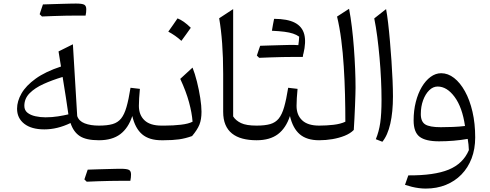

<svg xmlns="http://www.w3.org/2000/svg" viewBox="-20 -794 2776 1087"><path d="M334.5 -358.3Q345.3 -290.6 352.9 -243.1Q360.4 -195.7 367.2 -146.6Q343.4 -140.8 309 -135.3Q274.6 -129.8 237.8 -129.8Q208.2 -129.8 180.5 -135.9Q152.9 -141.9 135.3 -156Q117.8 -170.1 117.8 -194.7Q117.8 -235.9 147.5 -266Q177.3 -296.2 226.8 -318.6Q276.3 -340.9 334.5 -358.3ZM325.3 -417.4Q236.9 -388.4 182 -348.7Q127.1 -309.1 101.8 -265Q76.6 -221 76.6 -178.7Q76.6 -125.1 117.3 -93.3Q158 -61.5 231.2 -61.5Q304.4 -61.5 379.3 -97.5Q395.7 -47.3 431.6 -23.7Q467.5 0 539.9 0H540.4V-82.9H539.9Q492.5 -82.9 459.6 -95.6Q426.7 -108.3 417.1 -137.1L392.7 -543.3L311.4 -502.8ZM414.2 -705.8Q429.7 -705.8 439.6 -705.7Q449.4 -705.7 455.3 -705.7Q461.1 -705.7 464.5 -705.7Q466.7 -714.6 467.6 -724.6Q468.4 -734.7 468.4 -741.8Q468.4 -760.9 456.9 -767.4Q445.3 -773.9 410.1 -773.9Q375.6 -764.4 341.2 -754.3Q306.7 -744.1 272.5 -734Q238.4 -723.9 204.5 -713.5Q207.9 -710.3 211.1 -707.1Q214.3 -703.8 217.6 -700.7Q248.7 -702 282.2 -703.2Q315.8 -704.5 349.3 -705.1Q382.8 -705.8 414.2 -705.8ZM217.6 -700.7Q249.9 -712.6 282 -724.4Q314.1 -736.3 346.2 -748.9Q378.2 -761.5 410.1 -773.9Q400.5 -773.9 380.5 -773.5Q360.5 -773.2 334.3 -772.3Q308.1 -771.4 279.2 -770.7Q250.2 -770 223.1 -768.9Q218.4 -755.3 213.8 -741.7Q209.3 -728.1 204.5 -713.5Q207.9 -710.3 211.1 -707.1Q214.3 -703.8 217.6 -700.7Z M667.6 229.6Q683.1 229.6 692.9 229.6Q702.8 229.7 708.6 229.7Q714.5 229.7 717.9 229.7Q720.1 220.8 720.9 210.7Q721.8 200.7 721.8 193.5Q721.8 174.4 710.3 168Q698.7 161.5 663.5 161.5Q629 170.9 594.5 181.1Q560.1 191.2 525.9 201.4Q491.8 211.5 457.8 221.8Q461.3 225.1 464.5 228.3Q467.7 231.5 471 234.7Q502 233.4 535.6 232.1Q569.1 230.9 602.7 230.3Q636.2 229.6 667.6 229.6ZM471 234.7Q503.3 222.8 535.4 210.9Q567.5 199.1 599.5 186.5Q631.6 173.9 663.5 161.5Q653.8 161.5 633.8 161.9Q613.8 162.2 587.7 163.1Q561.5 163.9 532.5 164.6Q503.6 165.3 476.5 166.5Q471.7 180.1 467.2 193.7Q462.6 207.3 457.8 221.8Q461.3 225.1 464.5 228.3Q467.7 231.5 471 234.7ZM540.5 0Q615.1 0 660.8 -34.3Q706.5 -68.7 729 -137.2Q745.1 -67.5 784.7 -33.7Q824.3 0 894.2 0H894.7V-82.9H894.2Q829.8 -82.9 798.1 -113Q766.3 -143 766.3 -194.8Q766.3 -214.2 767.8 -238.5Q769.3 -262.8 772 -290.9L718.9 -297.1Q708.3 -230.1 696.1 -188Q684 -145.9 665.6 -123Q647.1 -100.1 617.2 -91.5Q587.3 -82.9 540.5 -82.9Q532.7 -82.9 528.8 -75.3Q524.9 -67.6 524.9 -51V-31.9Q524.9 -15.3 528.8 -7.6Q532.7 0 540.5 0Z M985.1 -690Q971.8 -670.5 959.1 -652.1Q946.4 -633.8 932.8 -614.9Q952.6 -604.4 971.5 -591.2Q990.4 -578 1006.9 -562.7Q1020.9 -581.5 1034.1 -600Q1047.3 -618.6 1060.2 -636.8Q1039.3 -657.3 1020.8 -670.3Q1002.2 -683.3 985.1 -690ZM894.5 0H906.9Q957.6 0 993.9 -5.1Q1030.2 -10.3 1067.4 -23.7Q1097.2 -59.1 1109 -88.3Q1120.8 -117.4 1120.8 -161.7Q1120.8 -193.9 1113.7 -239.5Q1106.7 -285.2 1095.1 -331.4Q1083.5 -377.7 1070 -411.3L1000.5 -347.5Q1033.9 -275.6 1050.2 -215.1Q1066.6 -154.6 1070.2 -105.1Q1047.7 -93 1004.5 -88Q961.3 -82.9 913.3 -82.9H894.5Q886.7 -82.9 882.8 -75.3Q878.9 -67.6 878.9 -51V-31.9Q878.9 -15.3 882.8 -7.6Q886.7 0 894.5 0Z M1300 -742.5 1220.8 -690.6Q1232 -626.7 1237.7 -548Q1243.5 -469.2 1243.5 -376.2V-161.3Q1243.5 -118.7 1256.2 -88.3Q1268.9 -57.9 1293.4 -38.3Q1317.8 -18.7 1352.9 -9.4Q1388 0 1432.6 0H1433.1V-82.9H1432.6Q1374.5 -82.9 1344.6 -97.2Q1314.6 -111.5 1300 -134.9Z M1668.7 -536.2Q1676.3 -523.1 1683.1 -511.8Q1689.9 -500.6 1697.5 -488.5Q1714 -556.2 1702.4 -600.1Q1690.8 -644 1648.9 -665.6Q1606.9 -687.1 1531.8 -687.4Q1528.3 -671.1 1525.4 -654.8Q1522.4 -638.5 1519.4 -619.9Q1561.1 -618 1590 -614.2Q1618.9 -610.5 1638.9 -603.8Q1658.9 -597.2 1673.7 -586.5Q1673.2 -573.6 1671.9 -561.3Q1670.6 -549 1668.7 -536.2ZM1447.3 -466.6Q1479.6 -478.5 1511.7 -490.3Q1543.8 -502.2 1575.9 -514.8Q1607.9 -527.4 1639.8 -539.8Q1630.2 -539.8 1610.2 -539.4Q1590.2 -539.1 1564 -538.2Q1537.8 -537.3 1508.9 -536.6Q1479.9 -535.9 1452.9 -534.8Q1448.1 -521.2 1443.5 -507.6Q1439 -494 1434.2 -479.4Q1437.6 -476.2 1440.8 -473Q1444 -469.7 1447.3 -466.6ZM1643.9 -471.7Q1659.4 -471.7 1669.3 -471.6Q1679.1 -471.6 1685 -471.6Q1690.8 -471.6 1694.2 -471.6Q1695.6 -477.6 1696.3 -484.8Q1697.1 -492 1697.5 -499.4Q1697.9 -506.9 1697.9 -512.5Q1697.9 -529.2 1686.5 -534.5Q1675 -539.8 1639.8 -539.8Q1605.3 -530.3 1570.9 -520.2Q1536.4 -510 1502.3 -499.9Q1468.1 -489.8 1434.2 -479.4Q1437.6 -476.2 1440.8 -473Q1444 -469.7 1447.3 -466.6Q1478.4 -467.9 1511.9 -469.1Q1545.5 -470.4 1579 -471Q1612.5 -471.7 1643.9 -471.7ZM1433.1 0Q1507.7 0 1553.4 -34.3Q1599 -68.7 1621.5 -137.2Q1637.7 -67.5 1677.3 -33.7Q1716.9 0 1786.8 0H1787.3V-82.9H1786.8Q1722.4 -82.9 1690.6 -113Q1658.9 -143 1658.9 -194.8Q1658.9 -214.2 1660.4 -238.5Q1661.9 -262.8 1664.6 -290.9L1611.5 -297.1Q1600.8 -230.1 1588.7 -188Q1576.6 -145.9 1558.2 -123Q1539.7 -100.1 1509.8 -91.5Q1479.9 -82.9 1433.1 -82.9Q1425.3 -82.9 1421.4 -75.3Q1417.5 -67.6 1417.5 -51V-31.9Q1417.5 -15.3 1421.4 -7.6Q1425.3 0 1433.1 0Z M1956.3 -744.3 1888.2 -700.2Q1902.7 -640.3 1912 -568.1Q1921.3 -495.9 1926.2 -417.3Q1931.2 -338.7 1933.2 -259.2Q1935.2 -179.7 1935.2 -104.9Q1908.4 -92.2 1868.2 -87.5Q1828 -82.9 1787.1 -82.9Q1779.3 -82.9 1775.4 -75.3Q1771.5 -67.6 1771.5 -51V-31.9Q1771.5 -15.3 1775.4 -7.6Q1779.3 0 1787.1 0Q1824.5 0 1862 -6.3Q1899.5 -12.7 1931.5 -25.5Q1963.5 -38.4 1982.9 -58.3Q1984.9 -86.3 1986.6 -122.4Q1988.4 -158.4 1989.9 -194.4Q1991.3 -230.4 1992.1 -258Q1992.9 -285.7 1992.9 -297Q1992.9 -346.6 1990.5 -404.5Q1988.1 -462.5 1983.6 -522.9Q1979.1 -583.3 1972.2 -640.2Q1965.3 -697.1 1956.3 -744.3Z M2165.8 -742.5 2098.8 -689.8Q2108.4 -643.1 2115.8 -586.3Q2123.2 -529.4 2128.7 -467.8Q2134.3 -406.1 2137.1 -345.3Q2140 -284.5 2140 -229.9Q2140 -149.3 2132.7 -98.8Q2125.3 -48.4 2107.7 -5.9L2144.8 8.6Q2174.8 -28.2 2189.7 -93.8Q2204.7 -159.4 2204.7 -248.1Q2204.7 -287.1 2202.5 -339Q2200.3 -390.9 2196.4 -448.3Q2192.5 -505.7 2187.6 -561.7Q2182.8 -617.7 2177.2 -664.8Q2171.6 -711.9 2165.8 -742.5Z M2612.6 -80.7Q2579.7 -76.7 2543.3 -75.3Q2506.8 -73.9 2475.3 -73.9Q2412.5 -73.9 2387.5 -89.6Q2362.4 -105.3 2362.4 -148.3Q2362.4 -190.8 2375.3 -226.2Q2388.3 -261.6 2409.9 -282.8Q2431.5 -304.1 2457.7 -304.1Q2510.3 -304.1 2553.7 -245.4Q2597.2 -186.7 2612.6 -80.7ZM2390.2 273.6Q2452.5 273.6 2503.7 253Q2555 232.3 2592.3 194.1Q2629.7 155.8 2650 102.7Q2670.3 49.5 2670.3 -15.9Q2670.3 -94.9 2654.9 -161.5Q2639.5 -228.1 2612.4 -276.9Q2585.3 -325.7 2550.8 -352.6Q2516.2 -379.5 2477.6 -379.5Q2446.2 -379.5 2417.9 -358.8Q2389.7 -338.1 2368 -301.7Q2346.4 -265.3 2334.1 -216.9Q2321.7 -168.4 2321.7 -112.4Q2321.7 -45.7 2355.6 -19.8Q2389.5 6.1 2465.6 6.1Q2506.6 6.1 2548.2 2.6Q2589.8 -0.9 2627.9 -7.6Q2630.6 9.6 2632.3 23.9Q2634.1 38.2 2634.5 55.8Q2602 132.7 2520.3 166.3Q2438.6 199.9 2291.6 198.9L2272.9 252.5Q2292.2 258.8 2311.8 263.6Q2331.4 268.4 2351.4 271Q2371.4 273.6 2390.2 273.6Z"/></svg>

Font: Pinar-VF
Style: Regular
Weight: 300
Designer: Amin Abedi
Version: Version 3.0